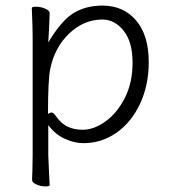

<svg xmlns="http://www.w3.org/2000/svg" viewBox="-20 -501 612 688"><path d="M94 -472Q94 -477 108 -477Q126 -477 142 -470Q158 -463 158 -454L156 -402L153 -349Q201 -429 245 -455Q289 -481 347 -481Q422 -481 467.5 -428Q513 -375 513 -278Q513 -196 482 -129.5Q451 -63 397.5 -25.5Q344 12 279 12Q246 12 211.5 -4Q177 -20 153 -53V56Q153 61 156 124Q158 154 158 162Q158 167 143 167Q126 167 110.5 160Q95 153 95 144Q95 128 96 116L97 55V-368Q97 -403 94 -472ZM164 -98Q172 -98 181 -84Q200 -57 223.5 -46.5Q247 -36 276 -36Q316 -36 357.5 -65.5Q399 -95 427 -149.5Q455 -204 455 -276Q455 -351 423 -391Q391 -431 347 -431Q281 -431 228.5 -381.5Q176 -332 160 -254Q152 -216 152 -93Q162 -98 164 -98Z"/></svg>

Font: JyunsaiKaai Light
Style: Regular
Weight: 300
Designer: Fontworks Inc.
Version: Version 0.030;April 7, 2024;FontCreator 14.0.0.2901 64-bit